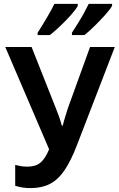

<svg xmlns="http://www.w3.org/2000/svg" viewBox="-20 -955 609 985"><path d="M137 10Q94 10 58 -2V-109Q73 -105 87.5 -102.5Q102 -100 120 -100Q163 -100 187.5 -120.5Q212 -141 232 -189L7 -714H142L266 -401Q273 -384 282 -359Q291 -334 297 -311H302Q307 -332 314.5 -356Q322 -380 329 -402L442 -714H569L375 -211Q344 -130 311 -81.5Q278 -33 236 -11.5Q194 10 137 10ZM555 -925Q545 -907 519.5 -878.5Q494 -850 465 -821.5Q436 -793 413 -775H349V-787Q364 -810 380.5 -836.5Q397 -863 411.5 -889.5Q426 -916 435 -935H555ZM379 -925Q369 -906 344 -878Q319 -850 289.5 -822Q260 -794 236 -775H173V-787Q195 -821 220 -863.5Q245 -906 259 -935H379Z"/></svg>

Font: Noto Sans SemiCondensed SemiBold
Style: Regular
Weight: 600
Width: 4
Designer: Monotype Design Team
Foundry: Monotype Imaging Inc.
Version: Version 2.013; ttfautohint (v1.8.4.7-5d5b)